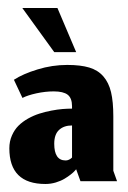

<svg xmlns="http://www.w3.org/2000/svg" viewBox="-20 -452 319 479"><path d="M115.3 -322H170L123.3 -432H35.7ZM170 -29.7 180.7 0H272L262.7 -26V-161.7Q262.7 -198.3 257 -222.2Q251.3 -246 237.8 -261.5Q224.3 -277 202.7 -283.5Q181 -290 147.7 -290Q110 -290 73.7 -278.8Q37.3 -267.7 14.7 -253L36 -207.7Q48.7 -214.3 71 -219.2Q93.3 -224 114 -224Q138 -224 148.8 -215.7Q159.7 -207.3 159.7 -187V-181Q148.3 -181 136 -180Q123.7 -179 108 -176Q92.3 -173 78.2 -168.5Q64 -164 50 -156.2Q36 -148.3 26 -138.3Q16 -128.3 9.7 -113.8Q3.3 -99.3 3.3 -82Q3.3 7 93.3 7Q106.7 7 119.3 3.2Q132 -0.7 140.8 -6Q149.7 -11.3 156.5 -16.7Q163.3 -22 166.7 -26ZM143.7 -51.7Q115.3 -51.7 115.3 -93.3Q115.3 -116.7 127.3 -127.8Q139.3 -139 159.7 -139V-59Q159.7 -59 157.7 -57.2Q155.7 -55.3 151.8 -53.5Q148 -51.7 143.7 -51.7Z"/></svg>

Font: Jomhuria
Style: Regular
Weight: 400
Designer: Arabic design by Kourosh Beigpour, Latin design by Eben Sorkin, engineering by Lasse Fister and Khaled Hosney
Version: Version 1.0000